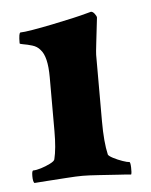

<svg xmlns="http://www.w3.org/2000/svg" viewBox="-40 -468 399 506"><g transform="rotate(-5 159.5 -214.5)"><path d="M31.2 3.9Q27.3 0 27.3 -14.6Q27.3 -29.3 31.2 -29.3Q39.1 -29.3 51.8 -33.2Q64.5 -37.1 76.2 -43Q87.9 -48.8 88.9 -53.7Q95.7 -81.1 95.7 -127.9V-270.5Q95.7 -325.2 78.1 -343.8Q70.3 -353.5 57.1 -357.4Q43.9 -361.3 34.2 -362.8Q24.4 -364.3 24.4 -366.2Q24.4 -394.5 29.3 -394.5Q38.1 -394.5 61.5 -398.4Q85 -402.3 113.8 -408.2Q142.6 -414.1 168.5 -419.9Q194.3 -425.8 208 -429.7L218.8 -432.6Q223.6 -432.6 228.5 -426.3Q233.4 -419.9 233.4 -416Q228.5 -373 225.6 -348.6Q222.7 -324.2 222.7 -318.4V-142.6Q222.7 -86.9 230.5 -53.7Q232.4 -49.8 243.7 -43.9Q254.9 -38.1 267.6 -33.7Q280.3 -29.3 285.2 -29.3Q288.1 -29.3 288.6 -14.6Q289.1 0 287.1 3.9Q279.3 2.9 254.4 1.5Q229.5 0 202.1 -2Q174.8 -3.9 159.2 -3.9Q143.6 -3.9 116.2 -2Q88.9 0 64.5 1.5Q40 2.9 31.2 3.9Z"/></g></svg>

Font: Crimson Text
Style: Bold
Weight: 700
Designer: Sebastian Kosch
Foundry: Sebastian Kosch
Version: Version 1.100